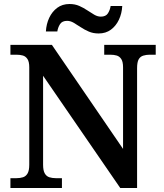

<svg xmlns="http://www.w3.org/2000/svg" viewBox="-20 -938 819 958"><path d="M32 0V-49H63Q80 -49 94.5 -53.5Q109 -58 117.5 -72.5Q126 -87 126 -116V-602Q126 -630 117 -643.5Q108 -657 94 -661Q80 -665 63 -665H32V-714H239L594 -195V-602Q594 -630 585 -643.5Q576 -657 562 -661Q548 -665 531 -665H500V-714H757V-665H726Q710 -665 695 -660.5Q680 -656 672 -642Q664 -628 664 -598V0H580L195 -560V-116Q195 -87 203.5 -72.5Q212 -58 226.5 -53.5Q241 -49 258 -49H289V0ZM472 -771Q445 -771 423 -780.5Q401 -790 382.5 -802.5Q364 -815 347.5 -824.5Q331 -834 315 -834Q290 -834 279.5 -817.5Q269 -801 266 -781H209Q211 -818 225.5 -849Q240 -880 265.5 -899Q291 -918 327 -918Q354 -918 375.5 -908.5Q397 -899 415.5 -886.5Q434 -874 450.5 -864.5Q467 -855 483 -855Q508 -855 518.5 -871.5Q529 -888 532 -908H590Q588 -871 573.5 -840Q559 -809 533.5 -790Q508 -771 472 -771Z"/></svg>

Font: Noto Serif Gujarati SemiBold
Style: Regular
Weight: 600
Version: Version 2.102